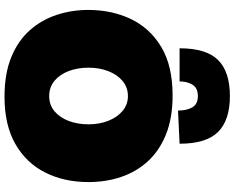

<svg xmlns="http://www.w3.org/2000/svg" viewBox="-114 -909 1039 851"><g transform="rotate(90 405.5 -483.5)"><path d="M409 16Q306 16 232.8 -14.2Q159.5 -44.5 113.5 -96.8Q67.5 -149 45.8 -215.8Q24 -282.5 24 -355Q24 -459 64.2 -543.8Q104.5 -628.5 188.2 -678.8Q272 -729 403 -729Q502.5 -729 575 -700Q647.5 -671 694.5 -619.8Q741.5 -568.5 764.2 -501Q787 -433.5 787 -356Q787 -249 745 -165Q703 -81 619 -32.5Q535 16 409 16ZM406 -182Q445 -182 473 -205.5Q501 -229 516 -268.5Q531 -308 531 -356Q531 -405.5 515 -445.2Q499 -485 470.8 -508Q442.5 -531 406 -531Q368 -531 339.8 -508Q311.5 -485 295.8 -445.2Q280 -405.5 280 -356Q280 -308 295 -268.5Q310 -229 338.2 -205.5Q366.5 -182 406 -182ZM470 -753Q470 -792 455.8 -816.5Q441.5 -841 406 -841Q370 -841 355.5 -817.5Q341 -794 341 -760H194Q194 -878 246 -930.5Q298 -983 406 -983Q512.5 -983 564.8 -930.5Q617 -878 617 -760Z"/></g></svg>

Font: Commissioner Black
Style: Regular
Weight: 900
Designer: Kostas Bartsokas
Foundry: Kostas Bartsokas
Version: Version 1.000; ttfautohint (v1.8.3)